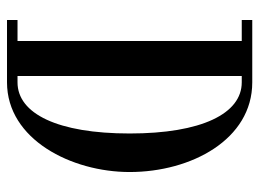

<svg xmlns="http://www.w3.org/2000/svg" viewBox="-116 -624 740 548"><g transform="rotate(90 254.0 -350.0)"><path d="M215 -700H37V-670H97V-30H37V0H215C378 0 471 -184 471 -350C471 -526 378 -700 215 -700ZM197 -30V-670H215C304.5 -670 361 -555 361 -350C361 -145 304.5 -30 215 -30Z"/></g></svg>

Font: Picaflor 12 pt
Style: Regular
Weight: 400
Designer: Ariel Martín Pérez
Foundry: Tunera Type Foundry
Version: Version 1.000;hotconv 1.0.109;makeotfexe 2.5.65596